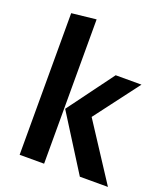

<svg xmlns="http://www.w3.org/2000/svg" viewBox="-139 -850 814 944"><g transform="rotate(20 268.5 -377.5)"><path d="M203 -755V0H75V-741ZM520 -529 344 -296 537 0H390L208 -289L385 -529Z"/></g></svg>

Font: FiraGO Medium
Style: Regular
Weight: 500
Designer: bBox Type
Foundry: bBox Type GmbH
Version: Version 1.001;PS 001.001;hotconv 1.0.88;makeotf.lib2.5.64775